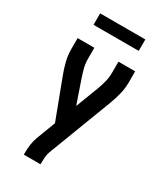

<svg xmlns="http://www.w3.org/2000/svg" viewBox="-225 -798 949 1104"><g transform="rotate(30 250.0 -246.5)"><path d="M126 215V208Q126 179 129.5 150.5Q133 122 143 95L191 -31L92 -293Q78 -330 68.5 -368.5Q59 -407 59 -447V-520H170V-446Q170 -415 178 -385Q186 -355 196 -326L247 -178L304 -327Q315 -356 322.5 -386Q330 -416 330 -447V-520H441V-447Q441 -407 431.5 -368.5Q422 -330 408 -293L247 129Q240 148 238.5 168Q237 188 237 208V215ZM100 -632V-708H400V-632Z"/></g></svg>

Font: Iosevka Curly
Style: Bold
Weight: 700
Monospace: yes
Designer: Belleve Invis
Foundry: Belleve Invis
Version: Version 22.1.2; ttfautohint (v1.8.4)